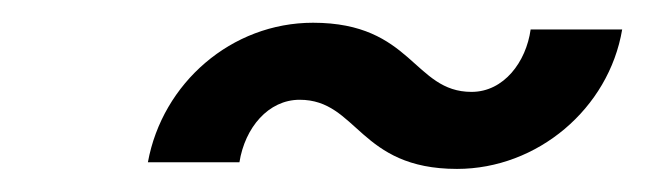

<svg xmlns="http://www.w3.org/2000/svg" viewBox="-20 -432 564 168"><path d="M444.3 -406.2C440.4 -377.9 420.9 -351.6 392.6 -351.6C341.8 -351.6 340.8 -412.1 253.9 -412.1C182.6 -412.1 122.1 -359.4 109.4 -290H189.5C194.3 -320.3 214.8 -344.7 242.2 -344.7C293 -344.7 293.9 -284.2 379.9 -284.2C450.2 -284.2 512.7 -336.9 524.4 -406.2Z"/></svg>

Font: Sen-gleads
Style: Italic
Weight: 400
Designer: Kosal Sen, Philatype
Foundry: Philatype
Version: Version 1.004; ttfautohint (v1.8.3)